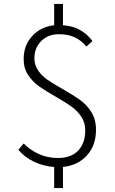

<svg xmlns="http://www.w3.org/2000/svg" viewBox="-20 -842 586 982"><path d="M257 12Q201 8 152.5 -15.5Q104 -39 74 -76L101 -108Q135 -74 179 -54Q223 -34 277 -34Q344 -34 380 -72Q416 -110 416 -175Q416 -215 395.5 -245.5Q375 -276 345 -297.5Q315 -319 264 -348Q211 -378 178.5 -401.5Q146 -425 123.5 -459Q101 -493 101 -540Q101 -610 144.5 -657.5Q188 -705 257 -713V-822H302V-713Q353 -709 389 -689Q425 -669 453 -632L422 -604Q396 -635 362.5 -651Q329 -667 281 -667Q226 -667 191 -632Q156 -597 156 -545Q156 -509 175 -481.5Q194 -454 222 -434.5Q250 -415 298 -388Q354 -356 388.5 -331.5Q423 -307 447 -269Q471 -231 471 -178Q471 -98 424.5 -47Q378 4 302 12V120H257Z"/></svg>

Font: Nebula Sans Light
Style: Regular
Weight: 300
Designer: Paul D. Hunt for Adobe (as Source Sans)
Foundry: Nebula Entertainment & Broadcasting LLC
Version: Version 1.010